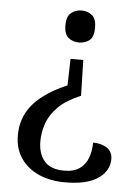

<svg xmlns="http://www.w3.org/2000/svg" viewBox="-53 -580 579 813"><g transform="rotate(5 237.0 -173.5)"><path d="M290 -179Q231 -155 197 -122Q163 -89 149 -50.5Q135 -12 135 28Q135 80 161.5 111.5Q188 143 246 143Q288 143 312.5 125Q337 107 347.5 77.5Q358 48 358 14Q394 14 417.5 30Q441 46 441 77Q441 101 429.5 122Q418 143 395 159Q372 175 337 183.5Q302 192 254 192Q191 192 142.5 170.5Q94 149 66 108.5Q38 68 38 11Q38 -44 61 -86Q84 -128 127 -160.5Q170 -193 229 -218L232 -331H286ZM261 -539Q287 -539 305.5 -524Q324 -509 324 -471Q324 -432 305.5 -417.5Q287 -403 261 -403Q236 -403 217 -417.5Q198 -432 198 -471Q198 -509 217 -524Q236 -539 261 -539Z"/></g></svg>

Font: Noto Serif Lao
Style: Regular
Weight: 400
Designer: Monotype Design Team
Foundry: Monotype Imaging Inc.
Version: Version 2.003